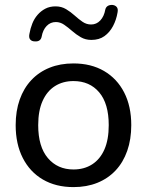

<svg xmlns="http://www.w3.org/2000/svg" viewBox="-20 -755 600 784"><path d="M280 9Q208 9 155 -22Q102 -53 73 -110Q44 -167 44 -244Q44 -302 60.5 -348.5Q77 -395 108 -428Q139 -461 182.5 -478.5Q226 -496 280 -496Q352 -496 405 -465Q458 -434 487 -377.5Q516 -321 516 -244Q516 -186 499.5 -139Q483 -92 452 -59Q421 -26 377.5 -8.5Q334 9 280 9ZM280 -63Q324 -63 356.5 -84Q389 -105 406.5 -145Q424 -185 424 -244Q424 -332 385 -378Q346 -424 280 -424Q237 -424 204.5 -403.5Q172 -383 154 -343Q136 -303 136 -244Q136 -156 175.5 -109.5Q215 -63 280 -63ZM122 -586Q110 -586 103.5 -593.5Q97 -601 100 -616Q104 -639 112 -659Q120 -679 133.5 -694.5Q147 -710 165 -719.5Q183 -729 207 -729Q231 -729 250 -717.5Q269 -706 285 -691.5Q301 -677 317 -666Q333 -655 352 -655Q374 -655 389.5 -671.5Q405 -688 410 -716Q412 -725 419 -730Q426 -735 438 -735Q450 -734 456.5 -726.5Q463 -719 460 -704Q455 -674 441.5 -648.5Q428 -623 406.5 -607.5Q385 -592 353 -592Q329 -592 310 -603Q291 -614 274.5 -628.5Q258 -643 242 -654Q226 -665 208 -665Q186 -665 170.5 -649Q155 -633 150 -605Q148 -595 141 -590Q134 -585 122 -586Z"/></svg>

Font: Nunito Medium
Style: Regular
Weight: 500
Designer: Vernon Adams
Foundry: Vernon Adams
Version: Version 3.602